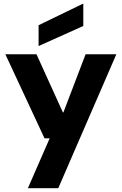

<svg xmlns="http://www.w3.org/2000/svg" viewBox="-20 -780 637 1005"><path d="M126 205 240 -56H213L8 -496H171L309 -192H312L428 -496H589L285 205ZM182 -539V-648L413 -760H416V-644Z"/></svg>

Font: DM Sans 36pt Black
Style: Regular
Weight: 900
Designer: Colophon Foundry, Jonny Pinhorn
Foundry: Colophon Foundry
Version: Version 4.004;gftools[0.9.30]